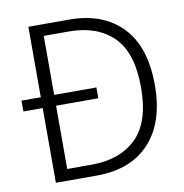

<svg xmlns="http://www.w3.org/2000/svg" viewBox="-80 -794 833 870"><g transform="rotate(-10 336.0 -359.0)"><path d="M107.4 0V-717.8H295.9Q449.2 -717.8 537.6 -627Q626 -536.1 626 -358.4Q626 -187.5 539.6 -93.8Q453.1 0 294.9 0ZM168.9 -52.7H282.2Q412.1 -52.7 487.3 -126Q562.5 -199.2 562.5 -358.4Q562.5 -519.5 488.3 -592.3Q414.1 -665 284.2 -665H168.9ZM18.6 -343.8V-393.6H363.3V-343.8Z"/></g></svg>

Font: Gothic A1 Light
Style: Regular
Weight: 300
Version: Version 2.50